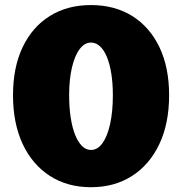

<svg xmlns="http://www.w3.org/2000/svg" viewBox="-20 -741 730 770"><path d="M344.7 9.8Q250.5 9.8 180.2 -35.4Q109.9 -80.6 71 -163.3Q32.2 -246.1 32.2 -359.4Q32.2 -470.7 70.8 -551.8Q109.4 -632.8 179.7 -676.8Q250 -720.7 344.7 -720.7Q439.9 -720.7 510.3 -676.8Q580.6 -632.8 619.4 -551.8Q658.2 -470.7 658.2 -359.4Q658.2 -246.1 619.1 -163.3Q580.1 -80.6 509.5 -35.4Q439 9.8 344.7 9.8ZM344.7 -139.6Q371.6 -139.6 391.4 -167.5Q411.1 -195.3 421.9 -244.9Q432.6 -294.4 432.6 -358.9Q432.6 -406.2 426.5 -445.1Q420.4 -483.9 408.9 -512Q397.5 -540 381.1 -555.2Q364.7 -570.3 344.7 -570.3Q319.3 -570.3 299.6 -544.2Q279.8 -518.1 268.6 -470.5Q257.3 -422.9 257.3 -358.9Q257.3 -310.5 263.4 -270.3Q269.5 -230 281 -200.9Q292.5 -171.9 308.6 -155.8Q324.7 -139.6 344.7 -139.6Z"/></svg>

Font: Comme Black
Style: Regular
Weight: 900
Version: Version 1.000;gftools[0.9.27]